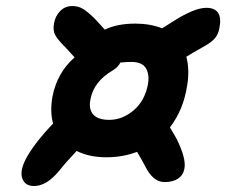

<svg xmlns="http://www.w3.org/2000/svg" viewBox="-20 -647 749 636"><path d="M92.8 -30.8Q61.5 -30.8 53.2 -57.9Q44.9 -85 70.8 -129.9Q100.1 -179.7 155.8 -237.8Q145 -277.8 153.8 -327.1Q169.4 -406.7 227.1 -457Q204.6 -481.4 195.8 -491.2Q171.9 -514.6 163.1 -530.5Q154.3 -546.4 159.2 -570.8Q163.6 -594.7 179.7 -610.8Q195.8 -627 219.2 -627Q238.8 -627 254.4 -617.9Q270 -608.9 294.9 -584Q297.4 -581.1 308.6 -569.3Q319.8 -557.6 327.1 -548.8Q368.2 -568.8 428.2 -568.8Q477.1 -568.8 517.1 -553.2Q524.9 -558.6 548.8 -573.2Q622.6 -621.1 663.1 -621.1Q719.7 -621.1 707 -555.2Q703.6 -534.7 692.9 -521.5Q682.1 -508.3 659.2 -495.1Q617.2 -471.7 597.2 -459Q609.4 -413.1 599.1 -358.9Q586.9 -282.7 543 -225.1Q561 -194.8 564 -189Q597.7 -122.1 590.8 -87.9Q586.9 -66.9 569.8 -55.4Q552.7 -43.9 524.9 -43.9Q486.3 -43.9 460 -98.1Q448.7 -119.6 434.1 -144Q386.2 -126 333 -126Q275.4 -126 233.9 -147Q198.2 -109.4 175.8 -81.1Q134.3 -30.8 92.8 -30.8ZM279.8 -318.8Q272.9 -285.6 288.8 -267.8Q304.7 -250 341.8 -250Q385.7 -250 422.9 -281.7Q460 -313.5 470.2 -368.2Q475.6 -401.4 462.9 -421.6Q450.2 -441.9 415 -441.9Q401.4 -441.9 378.9 -439.9Q371.1 -424.3 354 -414.1Q291 -377.4 279.8 -318.8Z"/></svg>

Font: Shantell Sans Bouncy
Style: Italic
Weight: 600
Italic angle: -11.31°
Designer: Stephen Nixon, Anya Danilova, Shantell Martin
Foundry: Arrow Type
Version: Version 1.006;[9816181b4]